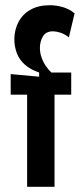

<svg xmlns="http://www.w3.org/2000/svg" viewBox="-20 -716 316 736"><path d="M84 0V-353H21V-432L130 -422V-438Q97 -449 75.5 -468Q54 -487 44.5 -512.5Q35 -538 35 -565Q35 -601 50.5 -631Q66 -661 96.5 -678.5Q127 -696 171 -696Q195 -696 220 -689Q245 -682 266 -665L244 -573Q227 -586 211 -591Q195 -596 183 -596Q156 -596 144.5 -576.5Q133 -557 133 -532Q133 -513 139.5 -495Q146 -477 156 -462.5Q166 -448 177 -438H253V-353H189V0Z"/></svg>

Font: Bricolage Grotesque 24pt Condensed Medium
Style: Regular
Weight: 500
Width: 3
Designer: Mathieu Triay
Foundry: Atelier Triay
Version: Version 1.001;gftools[0.9.33.dev8+g029e19f]